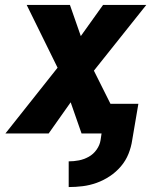

<svg xmlns="http://www.w3.org/2000/svg" viewBox="-20 -540 640 777"><path d="M258 217V113Q279 113 299.5 109Q320 105 339 94.5Q358 84 371 65.5Q384 47 387 27L391 0H310L266 -126L177 0H2L213 -266L88 -520H263L307 -394L397 -520H572L360 -254L427 -120H540L515 27Q511 55 500 82.5Q489 110 469.5 133Q450 156 424.5 173Q399 190 371 200Q343 210 314.5 213.5Q286 217 258 217Z"/></svg>

Font: Iosevka SS04 Hv Ex Obl
Style: Regular
Weight: 900
Width: 7
Italic angle: -9°
Monospace: yes
Designer: Belleve Invis
Foundry: Belleve Invis
Version: Version 19.0.0; ttfautohint (v1.8.4)